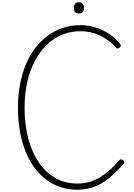

<svg xmlns="http://www.w3.org/2000/svg" viewBox="-20 -1640 1176 1679"><path d="M657 19Q538 19 442.5 -32Q347 -83 279 -177Q211 -271 174 -402.5Q137 -534 137 -696Q137 -808 155.5 -904.5Q174 -1001 208 -1081Q242 -1161 291 -1223.5Q340 -1286 401 -1330.5Q462 -1375 533.5 -1397.5Q605 -1420 684 -1420Q748 -1420 811.5 -1401Q875 -1382 931.5 -1345.5Q988 -1309 1030 -1255Q1038 -1246 1037 -1239.5Q1036 -1233 1026 -1224Q1017 -1216 1009.5 -1216Q1002 -1216 993 -1226Q948 -1274 897.5 -1305.5Q847 -1337 793.5 -1352Q740 -1367 684 -1367Q613 -1367 549.5 -1346Q486 -1325 432 -1284.5Q378 -1244 334.5 -1185.5Q291 -1127 259.5 -1053Q228 -979 211.5 -889Q195 -799 195 -696Q195 -547 228 -425.5Q261 -304 321.5 -216.5Q382 -129 467 -82Q552 -35 657 -35Q715 -35 764.5 -49.5Q814 -64 858 -91.5Q902 -119 943 -156Q984 -193 1022 -237Q1030 -247 1038 -247Q1046 -247 1057 -238Q1066 -230 1067 -223Q1068 -216 1060 -207Q997 -133 934 -82.5Q871 -32 803.5 -6.5Q736 19 657 19ZM670 -1522Q648 -1522 637.5 -1533.5Q627 -1545 627 -1570Q627 -1596 637.5 -1608Q648 -1620 670 -1620Q691 -1620 702.5 -1607.5Q714 -1595 714 -1570Q714 -1545 703 -1533.5Q692 -1522 670 -1522Z"/></svg>

Font: Playwrite BE WAL ExtraLight
Style: Regular
Weight: 250
Version: Version 1.002